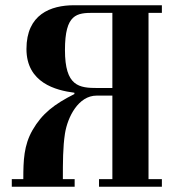

<svg xmlns="http://www.w3.org/2000/svg" viewBox="-20 -713 684 733"><path d="M25 0H265V-29H220C220 -94 220 -151 228 -203C238 -266 279 -348 349 -348H409V-29H358V0H598V-29H547V-664H598V-693H263C173 -693 81 -658 81 -526C81 -397 193 -368 264 -359V-354C187 -315 141 -280 104 -216C71 -158 69 -101 69 -29H25ZM228 -522C228 -660 273 -664 338 -664H409V-377H353C282 -377 228 -383 228 -522Z"/></svg>

Font: Monomakh Unicode
Style: Regular
Weight: 400
Version: Version 1.2